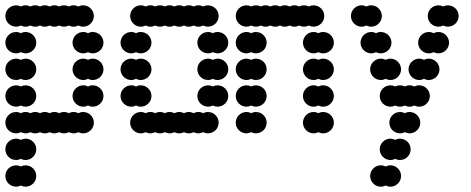

<svg xmlns="http://www.w3.org/2000/svg" viewBox="-20 -500 1768 720"><path d="M0 160C0 182 18 200 40 200C46.5 200 52.6 198.4 58 195.7C63.4 198.4 69.5 200 76 200C98 200 116 182 116 160C116 138 98 120 76 120C69.5 120 63.4 121.6 58 124.3C52.6 121.6 46.5 120 40 120C18 120 0 138 0 160ZM0 60C0 82 18 100 40 100C46.5 100 52.6 98.4 58 95.7C63.4 98.4 69.5 100 76 100C98 100 116 82 116 60C116 38 98 20 76 20C69.5 20 63.4 21.6 58 24.3C52.6 21.6 46.5 20 40 20C18 20 0 38 0 60ZM0 -40C0 -18 18 0 40 0C46.5 0 52.6 -1.6 58 -4.3C63.4 -1.6 69.5 0 76 0C82.5 0 88.6 -1.6 94 -4.3C99.4 -1.6 105.5 0 112 0C118.5 0 124.6 -1.6 130 -4.3C135.4 -1.6 141.5 0 148 0C154.5 0 160.6 -1.6 166 -4.3C171.4 -1.6 177.5 0 184 0C190.5 0 196.6 -1.6 202 -4.3C207.4 -1.6 213.5 0 220 0C226.5 0 232.6 -1.6 238 -4.3C243.4 -1.6 249.5 0 256 0C262.5 0 268.6 -1.6 274 -4.3C279.4 -1.6 285.5 0 292 0C314 0 332 -18 332 -40C332 -62 314 -80 292 -80C285.5 -80 279.4 -78.4 274 -75.7C268.6 -78.4 262.5 -80 256 -80C249.5 -80 243.4 -78.4 238 -75.7C232.6 -78.4 226.5 -80 220 -80C213.5 -80 207.4 -78.4 202 -75.7C196.6 -78.4 190.5 -80 184 -80C177.5 -80 171.4 -78.4 166 -75.7C160.6 -78.4 154.5 -80 148 -80C141.5 -80 135.4 -78.4 130 -75.7C124.6 -78.4 118.5 -80 112 -80C105.5 -80 99.4 -78.4 94 -75.7C88.6 -78.4 82.5 -80 76 -80C69.5 -80 63.4 -78.4 58 -75.7C52.6 -78.4 46.5 -80 40 -80C18 -80 0 -62 0 -40ZM252 -140C252 -118 270 -100 292 -100C298.5 -100 304.6 -101.6 310 -104.3C315.4 -101.6 321.5 -100 328 -100C350 -100 368 -118 368 -140C368 -162 350 -180 328 -180C321.5 -180 315.4 -178.4 310 -175.7C304.6 -178.4 298.5 -180 292 -180C270 -180 252 -162 252 -140ZM0 -140C0 -118 18 -100 40 -100C46.5 -100 52.6 -101.6 58 -104.3C63.4 -101.6 69.5 -100 76 -100C98 -100 116 -118 116 -140C116 -162 98 -180 76 -180C69.5 -180 63.4 -178.4 58 -175.7C52.6 -178.4 46.5 -180 40 -180C18 -180 0 -162 0 -140ZM252 -240C252 -218 270 -200 292 -200C298.5 -200 304.6 -201.6 310 -204.3C315.4 -201.6 321.5 -200 328 -200C350 -200 368 -218 368 -240C368 -262 350 -280 328 -280C321.5 -280 315.4 -278.4 310 -275.7C304.6 -278.4 298.5 -280 292 -280C270 -280 252 -262 252 -240ZM0 -240C0 -218 18 -200 40 -200C46.5 -200 52.6 -201.6 58 -204.3C63.4 -201.6 69.5 -200 76 -200C98 -200 116 -218 116 -240C116 -262 98 -280 76 -280C69.5 -280 63.4 -278.4 58 -275.7C52.6 -278.4 46.5 -280 40 -280C18 -280 0 -262 0 -240ZM252 -340C252 -318 270 -300 292 -300C298.5 -300 304.6 -301.6 310 -304.3C315.4 -301.6 321.5 -300 328 -300C350 -300 368 -318 368 -340C368 -362 350 -380 328 -380C321.5 -380 315.4 -378.4 310 -375.7C304.6 -378.4 298.5 -380 292 -380C270 -380 252 -362 252 -340ZM0 -340C0 -318 18 -300 40 -300C46.5 -300 52.6 -301.6 58 -304.3C63.4 -301.6 69.5 -300 76 -300C98 -300 116 -318 116 -340C116 -362 98 -380 76 -380C69.5 -380 63.4 -378.4 58 -375.7C52.6 -378.4 46.5 -380 40 -380C18 -380 0 -362 0 -340ZM0 -440C0 -418 18 -400 40 -400C46.5 -400 52.6 -401.6 58 -404.3C63.4 -401.6 69.5 -400 76 -400C82.5 -400 88.6 -401.6 94 -404.3C99.4 -401.6 105.5 -400 112 -400C118.5 -400 124.6 -401.6 130 -404.3C135.4 -401.6 141.5 -400 148 -400C154.5 -400 160.6 -401.6 166 -404.3C171.4 -401.6 177.5 -400 184 -400C190.5 -400 196.6 -401.6 202 -404.3C207.4 -401.6 213.5 -400 220 -400C226.5 -400 232.6 -401.6 238 -404.3C243.4 -401.6 249.5 -400 256 -400C262.5 -400 268.6 -401.6 274 -404.3C279.4 -401.6 285.5 -400 292 -400C314 -400 332 -418 332 -440C332 -462 314 -480 292 -480C285.5 -480 279.4 -478.4 274 -475.7C268.6 -478.4 262.5 -480 256 -480C249.5 -480 243.4 -478.4 238 -475.7C232.6 -478.4 226.5 -480 220 -480C213.5 -480 207.4 -478.4 202 -475.7C196.6 -478.4 190.5 -480 184 -480C177.5 -480 171.4 -478.4 166 -475.7C160.6 -478.4 154.5 -480 148 -480C141.5 -480 135.4 -478.4 130 -475.7C124.6 -478.4 118.5 -480 112 -480C105.5 -480 99.4 -478.4 94 -475.7C88.6 -478.4 82.5 -480 76 -480C69.5 -480 63.4 -478.4 58 -475.7C52.6 -478.4 46.5 -480 40 -480C18 -480 0 -462 0 -440Z M468 -40C468 -18 486 0 508 0C514.5 0 520.6 -1.6 526 -4.3C531.4 -1.6 537.5 0 544 0C550.5 0 556.6 -1.6 562 -4.3C567.4 -1.6 573.5 0 580 0C586.5 0 592.6 -1.6 598 -4.3C603.4 -1.6 609.5 0 616 0C622.5 0 628.6 -1.6 634 -4.3C639.4 -1.6 645.5 0 652 0C658.5 0 664.6 -1.6 670 -4.3C675.4 -1.6 681.5 0 688 0C694.5 0 700.6 -1.6 706 -4.3C711.4 -1.6 717.5 0 724 0C730.5 0 736.6 -1.6 742 -4.3C747.4 -1.6 753.5 0 760 0C782 0 800 -18 800 -40C800 -62 782 -80 760 -80C753.5 -80 747.4 -78.4 742 -75.7C736.6 -78.4 730.5 -80 724 -80C717.5 -80 711.4 -78.4 706 -75.7C700.6 -78.4 694.5 -80 688 -80C681.5 -80 675.4 -78.4 670 -75.7C664.6 -78.4 658.5 -80 652 -80C645.5 -80 639.4 -78.4 634 -75.7C628.6 -78.4 622.5 -80 616 -80C609.5 -80 603.4 -78.4 598 -75.7C592.6 -78.4 586.5 -80 580 -80C573.5 -80 567.4 -78.4 562 -75.7C556.6 -78.4 550.5 -80 544 -80C537.5 -80 531.4 -78.4 526 -75.7C520.6 -78.4 514.5 -80 508 -80C486 -80 468 -62 468 -40ZM720 -140C720 -118 738 -100 760 -100C766.5 -100 772.6 -101.6 778 -104.3C783.4 -101.6 789.5 -100 796 -100C818 -100 836 -118 836 -140C836 -162 818 -180 796 -180C789.5 -180 783.4 -178.4 778 -175.7C772.6 -178.4 766.5 -180 760 -180C738 -180 720 -162 720 -140ZM432 -140C432 -118 450 -100 472 -100C478.5 -100 484.6 -101.6 490 -104.3C495.4 -101.6 501.5 -100 508 -100C530 -100 548 -118 548 -140C548 -162 530 -180 508 -180C501.5 -180 495.4 -178.4 490 -175.7C484.6 -178.4 478.5 -180 472 -180C450 -180 432 -162 432 -140ZM720 -240C720 -218 738 -200 760 -200C766.5 -200 772.6 -201.6 778 -204.3C783.4 -201.6 789.5 -200 796 -200C818 -200 836 -218 836 -240C836 -262 818 -280 796 -280C789.5 -280 783.4 -278.4 778 -275.7C772.6 -278.4 766.5 -280 760 -280C738 -280 720 -262 720 -240ZM432 -240C432 -218 450 -200 472 -200C478.5 -200 484.6 -201.6 490 -204.3C495.4 -201.6 501.5 -200 508 -200C530 -200 548 -218 548 -240C548 -262 530 -280 508 -280C501.5 -280 495.4 -278.4 490 -275.7C484.6 -278.4 478.5 -280 472 -280C450 -280 432 -262 432 -240ZM720 -340C720 -318 738 -300 760 -300C766.5 -300 772.6 -301.6 778 -304.3C783.4 -301.6 789.5 -300 796 -300C818 -300 836 -318 836 -340C836 -362 818 -380 796 -380C789.5 -380 783.4 -378.4 778 -375.7C772.6 -378.4 766.5 -380 760 -380C738 -380 720 -362 720 -340ZM432 -340C432 -318 450 -300 472 -300C478.5 -300 484.6 -301.6 490 -304.3C495.4 -301.6 501.5 -300 508 -300C530 -300 548 -318 548 -340C548 -362 530 -380 508 -380C501.5 -380 495.4 -378.4 490 -375.7C484.6 -378.4 478.5 -380 472 -380C450 -380 432 -362 432 -340ZM468 -440C468 -418 486 -400 508 -400C514.5 -400 520.6 -401.6 526 -404.3C531.4 -401.6 537.5 -400 544 -400C550.5 -400 556.6 -401.6 562 -404.3C567.4 -401.6 573.5 -400 580 -400C586.5 -400 592.6 -401.6 598 -404.3C603.4 -401.6 609.5 -400 616 -400C622.5 -400 628.6 -401.6 634 -404.3C639.4 -401.6 645.5 -400 652 -400C658.5 -400 664.6 -401.6 670 -404.3C675.4 -401.6 681.5 -400 688 -400C694.5 -400 700.6 -401.6 706 -404.3C711.4 -401.6 717.5 -400 724 -400C730.5 -400 736.6 -401.6 742 -404.3C747.4 -401.6 753.5 -400 760 -400C782 -400 800 -418 800 -440C800 -462 782 -480 760 -480C753.5 -480 747.4 -478.4 742 -475.7C736.6 -478.4 730.5 -480 724 -480C717.5 -480 711.4 -478.4 706 -475.7C700.6 -478.4 694.5 -480 688 -480C681.5 -480 675.4 -478.4 670 -475.7C664.6 -478.4 658.5 -480 652 -480C645.5 -480 639.4 -478.4 634 -475.7C628.6 -478.4 622.5 -480 616 -480C609.5 -480 603.4 -478.4 598 -475.7C592.6 -478.4 586.5 -480 580 -480C573.5 -480 567.4 -478.4 562 -475.7C556.6 -478.4 550.5 -480 544 -480C537.5 -480 531.4 -478.4 526 -475.7C520.6 -478.4 514.5 -480 508 -480C486 -480 468 -462 468 -440Z M1116 -40C1116 -18 1134 0 1156 0C1162.5 0 1168.6 -1.6 1174 -4.3C1179.4 -1.6 1185.5 0 1192 0C1214 0 1232 -18 1232 -40C1232 -62 1214 -80 1192 -80C1185.5 -80 1179.4 -78.4 1174 -75.7C1168.6 -78.4 1162.5 -80 1156 -80C1134 -80 1116 -62 1116 -40ZM864 -40C864 -18 882 0 904 0C910.5 0 916.6 -1.6 922 -4.3C927.4 -1.6 933.5 0 940 0C962 0 980 -18 980 -40C980 -62 962 -80 940 -80C933.5 -80 927.4 -78.4 922 -75.7C916.6 -78.4 910.5 -80 904 -80C882 -80 864 -62 864 -40ZM1116 -140C1116 -118 1134 -100 1156 -100C1162.5 -100 1168.6 -101.6 1174 -104.3C1179.4 -101.6 1185.5 -100 1192 -100C1214 -100 1232 -118 1232 -140C1232 -162 1214 -180 1192 -180C1185.5 -180 1179.4 -178.4 1174 -175.7C1168.6 -178.4 1162.5 -180 1156 -180C1134 -180 1116 -162 1116 -140ZM864 -140C864 -118 882 -100 904 -100C910.5 -100 916.6 -101.6 922 -104.3C927.4 -101.6 933.5 -100 940 -100C962 -100 980 -118 980 -140C980 -162 962 -180 940 -180C933.5 -180 927.4 -178.4 922 -175.7C916.6 -178.4 910.5 -180 904 -180C882 -180 864 -162 864 -140ZM1116 -240C1116 -218 1134 -200 1156 -200C1162.5 -200 1168.6 -201.6 1174 -204.3C1179.4 -201.6 1185.5 -200 1192 -200C1214 -200 1232 -218 1232 -240C1232 -262 1214 -280 1192 -280C1185.5 -280 1179.4 -278.4 1174 -275.7C1168.6 -278.4 1162.5 -280 1156 -280C1134 -280 1116 -262 1116 -240ZM864 -240C864 -218 882 -200 904 -200C910.5 -200 916.6 -201.6 922 -204.3C927.4 -201.6 933.5 -200 940 -200C962 -200 980 -218 980 -240C980 -262 962 -280 940 -280C933.5 -280 927.4 -278.4 922 -275.7C916.6 -278.4 910.5 -280 904 -280C882 -280 864 -262 864 -240ZM1116 -340C1116 -318 1134 -300 1156 -300C1162.5 -300 1168.6 -301.6 1174 -304.3C1179.4 -301.6 1185.5 -300 1192 -300C1214 -300 1232 -318 1232 -340C1232 -362 1214 -380 1192 -380C1185.5 -380 1179.4 -378.4 1174 -375.7C1168.6 -378.4 1162.5 -380 1156 -380C1134 -380 1116 -362 1116 -340ZM864 -340C864 -318 882 -300 904 -300C910.5 -300 916.6 -301.6 922 -304.3C927.4 -301.6 933.5 -300 940 -300C962 -300 980 -318 980 -340C980 -362 962 -380 940 -380C933.5 -380 927.4 -378.4 922 -375.7C916.6 -378.4 910.5 -380 904 -380C882 -380 864 -362 864 -340ZM864 -440C864 -418 882 -400 904 -400C910.5 -400 916.6 -401.6 922 -404.3C927.4 -401.6 933.5 -400 940 -400C946.5 -400 952.6 -401.6 958 -404.3C963.4 -401.6 969.5 -400 976 -400C982.5 -400 988.6 -401.6 994 -404.3C999.4 -401.6 1005.5 -400 1012 -400C1018.5 -400 1024.6 -401.6 1030 -404.3C1035.4 -401.6 1041.5 -400 1048 -400C1054.5 -400 1060.6 -401.6 1066 -404.3C1071.4 -401.6 1077.5 -400 1084 -400C1090.5 -400 1096.6 -401.6 1102 -404.3C1107.4 -401.6 1113.5 -400 1120 -400C1126.5 -400 1132.6 -401.6 1138 -404.3C1143.4 -401.6 1149.5 -400 1156 -400C1178 -400 1196 -418 1196 -440C1196 -462 1178 -480 1156 -480C1149.5 -480 1143.4 -478.4 1138 -475.7C1132.6 -478.4 1126.5 -480 1120 -480C1113.5 -480 1107.4 -478.4 1102 -475.7C1096.6 -478.4 1090.5 -480 1084 -480C1077.5 -480 1071.4 -478.4 1066 -475.7C1060.6 -478.4 1054.5 -480 1048 -480C1041.5 -480 1035.4 -478.4 1030 -475.7C1024.6 -478.4 1018.5 -480 1012 -480C1005.5 -480 999.4 -478.4 994 -475.7C988.6 -478.4 982.5 -480 976 -480C969.5 -480 963.4 -478.4 958 -475.7C952.6 -478.4 946.5 -480 940 -480C933.5 -480 927.4 -478.4 922 -475.7C916.6 -478.4 910.5 -480 904 -480C882 -480 864 -462 864 -440Z M1368 160C1368 182 1386 200 1408 200C1414.5 200 1420.6 198.4 1426 195.7C1431.4 198.4 1437.5 200 1444 200C1466 200 1484 182 1484 160C1484 138 1466 120 1444 120C1437.5 120 1431.4 121.6 1426 124.3C1420.6 121.6 1414.5 120 1408 120C1386 120 1368 138 1368 160ZM1404 60C1404 82 1422 100 1444 100C1450.5 100 1456.6 98.4 1462 95.7C1467.4 98.4 1473.5 100 1480 100C1502 100 1520 82 1520 60C1520 38 1502 20 1480 20C1473.5 20 1467.4 21.6 1462 24.3C1456.6 21.6 1450.5 20 1444 20C1422 20 1404 38 1404 60ZM1440 -40C1440 -18 1458 0 1480 0C1486.5 0 1492.6 -1.6 1498 -4.3C1503.4 -1.6 1509.5 0 1516 0C1538 0 1556 -18 1556 -40C1556 -62 1538 -80 1516 -80C1509.5 -80 1503.4 -78.4 1498 -75.7C1492.6 -78.4 1486.5 -80 1480 -80C1458 -80 1440 -62 1440 -40ZM1404 -140C1404 -118 1422 -100 1444 -100C1450.5 -100 1456.6 -101.6 1462 -104.3C1467.4 -101.6 1473.5 -100 1480 -100C1486.5 -100 1492.6 -101.6 1498 -104.3C1503.4 -101.6 1509.5 -100 1516 -100C1522.5 -100 1528.6 -101.6 1534 -104.3C1539.4 -101.6 1545.5 -100 1552 -100C1574 -100 1592 -118 1592 -140C1592 -162 1574 -180 1552 -180C1545.5 -180 1539.4 -178.4 1534 -175.7C1528.6 -178.4 1522.5 -180 1516 -180C1509.5 -180 1503.4 -178.4 1498 -175.7C1492.6 -178.4 1486.5 -180 1480 -180C1473.5 -180 1467.4 -178.4 1462 -175.7C1456.6 -178.4 1450.5 -180 1444 -180C1422 -180 1404 -162 1404 -140ZM1512 -240C1512 -218 1530 -200 1552 -200C1558.5 -200 1564.6 -201.6 1570 -204.3C1575.4 -201.6 1581.5 -200 1588 -200C1610 -200 1628 -218 1628 -240C1628 -262 1610 -280 1588 -280C1581.5 -280 1575.4 -278.4 1570 -275.7C1564.6 -278.4 1558.5 -280 1552 -280C1530 -280 1512 -262 1512 -240ZM1368 -240C1368 -218 1386 -200 1408 -200C1414.5 -200 1420.6 -201.6 1426 -204.3C1431.4 -201.6 1437.5 -200 1444 -200C1466 -200 1484 -218 1484 -240C1484 -262 1466 -280 1444 -280C1437.5 -280 1431.4 -278.4 1426 -275.7C1420.6 -278.4 1414.5 -280 1408 -280C1386 -280 1368 -262 1368 -240ZM1548 -340C1548 -318 1566 -300 1588 -300C1594.5 -300 1600.6 -301.6 1606 -304.3C1611.4 -301.6 1617.5 -300 1624 -300C1646 -300 1664 -318 1664 -340C1664 -362 1646 -380 1624 -380C1617.5 -380 1611.4 -378.4 1606 -375.7C1600.6 -378.4 1594.5 -380 1588 -380C1566 -380 1548 -362 1548 -340ZM1332 -340C1332 -318 1350 -300 1372 -300C1378.5 -300 1384.6 -301.6 1390 -304.3C1395.4 -301.6 1401.5 -300 1408 -300C1430 -300 1448 -318 1448 -340C1448 -362 1430 -380 1408 -380C1401.5 -380 1395.4 -378.4 1390 -375.7C1384.6 -378.4 1378.5 -380 1372 -380C1350 -380 1332 -362 1332 -340ZM1584 -440C1584 -418 1602 -400 1624 -400C1630.5 -400 1636.6 -401.6 1642 -404.3C1647.4 -401.6 1653.5 -400 1660 -400C1682 -400 1700 -418 1700 -440C1700 -462 1682 -480 1660 -480C1653.5 -480 1647.4 -478.4 1642 -475.7C1636.6 -478.4 1630.5 -480 1624 -480C1602 -480 1584 -462 1584 -440ZM1296 -440C1296 -418 1314 -400 1336 -400C1342.5 -400 1348.6 -401.6 1354 -404.3C1359.4 -401.6 1365.5 -400 1372 -400C1394 -400 1412 -418 1412 -440C1412 -462 1394 -480 1372 -480C1365.5 -480 1359.4 -478.4 1354 -475.7C1348.6 -478.4 1342.5 -480 1336 -480C1314 -480 1296 -462 1296 -440Z"/></svg>

Font: Dotrice Condensed
Style: Bold
Weight: 700
Width: 2
Monospace: yes
Designer: Paul Flo Williams
Foundry: His Deeds Are Dust
Version: Version 1.001